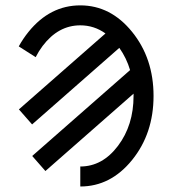

<svg xmlns="http://www.w3.org/2000/svg" viewBox="-20 -674 632 704"><path d="M274.4 9.8V-63.5Q355.5 -63.5 412.6 -139.2Q469.7 -214.8 469.7 -322.3V-330.6L146.5 -46.9L98.1 -102.1L457 -417Q443.8 -461.4 417.5 -498.5L97.7 -217.8L49.3 -272.9L366.7 -551.3Q325.2 -581.1 274.4 -581.1Q193.4 -581.1 136.2 -505.4Q121.6 -485.8 110.8 -464.4L48.8 -503.9Q64 -531.7 84.5 -557.1Q163.1 -654.3 274.4 -654.3Q385.7 -654.3 464.4 -557.1Q543 -460 543 -322.3Q543 -184.6 464.4 -87.4Q385.7 9.8 274.4 9.8Z"/></svg>

Font: Catrinity
Style: Regular
Weight: 400
Designer: Alexander Lange
Foundry: High-Logic / Made with FontCreator
Version: Version 2.090;May 20, 2024;FontCreator 15.0.0.2974 64-bit